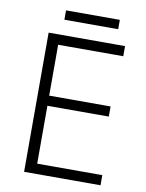

<svg xmlns="http://www.w3.org/2000/svg" viewBox="-92 -905 737 970"><g transform="rotate(10 276.5 -420.0)"><path d="M492 0H100V-714H492V-662H158V-401H473V-349H158V-52H492ZM443 -840V-792H167V-840Z"/></g></svg>

Font: Noto Sans Myanmar Light
Style: Regular
Weight: 300
Designer: Monotype Design Team
Foundry: Monotype Imaging Inc.
Version: Version 2.107; ttfautohint (v1.8.4.7-5d5b)